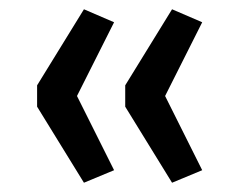

<svg xmlns="http://www.w3.org/2000/svg" viewBox="-20 -475 502 414"><path d="M161 -81 60 -245V-291L161 -455L226 -427L146 -268L226 -108ZM351 -81 250 -245V-291L351 -455L416 -427L336 -268L416 -108Z"/></svg>

Font: Nunito Sans 12pt ExtraLight 10pt Medium
Style: Regular
Weight: 500
Version: Version 3.101;gftools[0.9.27]